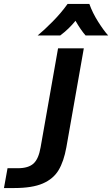

<svg xmlns="http://www.w3.org/2000/svg" viewBox="-173 -714 566 969"><path d="M-135 135H-83Q-30 135 -4 111.5Q22 88 32 29L120 -470H250L162 29Q149 101 122.5 145Q96 189 43 212Q-10 235 -101 235H-153ZM168 -694H278Q294 -649 322.5 -604Q351 -559 373 -535H259Q235 -562 208 -609Q175 -568 131 -535H17Q49 -561 92.5 -605Q136 -649 168 -694Z"/></svg>

Font: KoHo
Style: Bold Italic
Weight: 700
Italic angle: -10°
Version: Version 1.000; ttfautohint (v1.6)